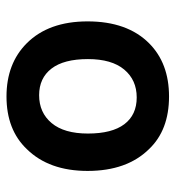

<svg xmlns="http://www.w3.org/2000/svg" viewBox="6 -546 553 606"><g transform="rotate(90 283.0 -242.5)"><path d="M284 -499Q390 -499 450 -436Q519 -366 519 -242Q519 -120 450 -50Q389 14 284 14Q180 14 116 -50Q47 -119 47 -242Q47 -367 116 -436Q179 -499 284 -499ZM280 -89Q335 -89 368 -128.5Q401 -168 401 -243Q401 -319 371.5 -358Q342 -397 287 -397Q232 -397 199 -357.5Q166 -318 166 -243Q166 -167 196 -128Q226 -89 280 -89Z"/></g></svg>

Font: Karla Neue
Style: Bold
Weight: 700
Designer: Jonathan Pinhorn
Foundry: PYRS Fontlab Ltd. / Made with FontLab
Version: Version 1.000;PS 001.001;hotconv 1.0.56